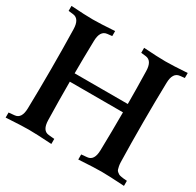

<svg xmlns="http://www.w3.org/2000/svg" viewBox="-158 -911 1111 1089"><g transform="rotate(30 398.0 -366.5)"><path d="M481 1.5V-31.7L519 -35.2H518.6Q562.5 -38.6 564 -106.9Q566.9 -231 566.9 -356.9H218.8Q218.8 -226.1 221.7 -106.9Q223.1 -38.6 267.1 -35.2Q271 -34.7 286.6 -33.2Q302.2 -31.7 304.7 -31.7V1.5Q201.2 -4.9 154.8 -4.9Q108.9 -4.9 5.4 1.5V-31.7L43.5 -35.2H43Q86.9 -38.6 88.4 -106.9Q91.3 -231 91.3 -366.2Q91.3 -501.5 88.4 -625.5Q86.9 -692.9 43 -697.8L12.2 -701.2V-733.9Q106.4 -727.5 154.8 -727.5Q202.6 -727.5 297.9 -733.9V-701.2L267.1 -697.8Q223.1 -692.9 221.7 -625.5Q218.8 -501.5 218.8 -411.6H566.9Q566.9 -506.3 564 -625.5Q562.5 -692.9 518.6 -697.8L487.8 -701.2V-733.9Q582 -727.5 630.4 -727.5Q678.2 -727.5 773.4 -733.9V-701.2L742.7 -697.8Q698.7 -692.9 697.3 -625.5Q694.3 -501.5 694.3 -366.2Q694.3 -231 697.3 -106.9Q697.8 -91.8 700 -80.8Q702.1 -69.8 704.6 -62Q707 -54.2 713.6 -49.1Q720.2 -43.9 724.6 -41Q729 -38.1 740.5 -36.1Q752 -34.2 758.3 -33.4Q764.6 -32.7 780.3 -31.7V1.5Q676.8 -4.9 630.4 -4.9Q584.5 -4.9 481 1.5Z"/></g></svg>

Font: Flanker
Style: Bold
Weight: 700
Designer: Flanker
Foundry: Flanker
Version: Version 2.021